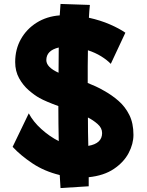

<svg xmlns="http://www.w3.org/2000/svg" viewBox="-20 -857 745 974"><path d="M287 97Q285 67 283 31Q205 12 145 -28Q85 -68 44 -112L126 -282Q148 -240 189.5 -202.5Q231 -165 278 -141Q277 -184 276.5 -229Q276 -274 276 -319Q248 -329 222 -340Q196 -351 180 -360Q155 -374 126 -399Q97 -424 77 -460Q57 -496 57 -542Q57 -607 86 -658.5Q115 -710 166 -742Q217 -774 283 -779Q285 -815 287 -837L436 -832Q433 -806 431 -767Q490 -754 538 -733Q586 -712 616 -691L542 -533Q523 -553 493 -571.5Q463 -590 426 -602Q425 -564 425 -522Q425 -480 425 -436Q445 -428 466 -418.5Q487 -409 509 -396Q547 -375 581 -345.5Q615 -316 636 -274Q657 -232 657 -173Q657 -127 632.5 -80.5Q608 -34 557.5 0Q507 34 430 42Q430 72 430 88ZM215 -552Q215 -516 277 -488Q277 -556 278 -616Q215 -601 215 -552ZM498 -182Q498 -208 475 -228Q452 -248 426 -261Q426 -223 426.5 -186.5Q427 -150 428 -117Q498 -129 498 -182Z"/></svg>

Font: Mochiy Pop P One
Style: Regular
Weight: 400
Designer: FONTDASU
Foundry: FONTDASU / Google Inc. / Adobe
Version: Version 2.000